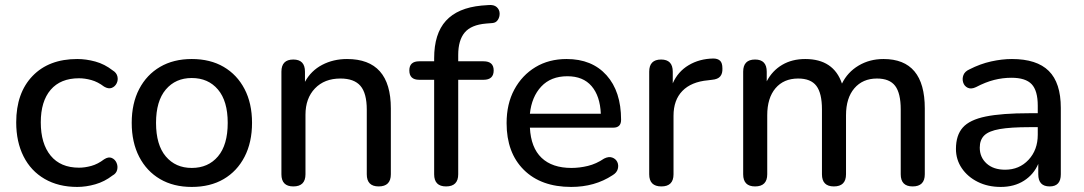

<svg xmlns="http://www.w3.org/2000/svg" viewBox="-20 -729 4278 758"><path d="M285 9Q211 9 156.5 -22.5Q102 -54 73 -111.5Q44 -169 44 -246Q44 -362 108.5 -429Q173 -496 285 -496Q320 -496 356.5 -486Q393 -476 425 -451Q440 -442 443.5 -427.5Q447 -413 440.5 -400Q434 -387 421 -382Q408 -377 391 -387Q366 -406 340.5 -413Q315 -420 292 -420Q219 -420 180 -374.5Q141 -329 141 -246Q141 -162 180 -114.5Q219 -67 292 -67Q315 -67 340.5 -74Q366 -81 391 -100Q408 -111 421 -105.5Q434 -100 440 -86.5Q446 -73 442.5 -58.5Q439 -44 424 -36Q393 -12 356.5 -1.5Q320 9 285 9Z M737 9Q665 9 612 -22Q559 -53 529.5 -110Q500 -167 500 -244Q500 -321 529.5 -377.5Q559 -434 612 -465Q665 -496 737 -496Q810 -496 863 -465Q916 -434 945.5 -377.5Q975 -321 975 -244Q975 -167 945.5 -110Q916 -53 863 -22Q810 9 737 9ZM737 -66Q802 -66 840.5 -111.5Q879 -157 879 -244Q879 -330 840.5 -375.5Q802 -421 737 -421Q673 -421 634.5 -375.5Q596 -330 596 -244Q596 -157 634.5 -111.5Q673 -66 737 -66Z M1138 7Q1091 7 1091 -41V-446Q1091 -494 1138 -494Q1184 -494 1184 -446V-406Q1208 -450 1252 -473Q1296 -496 1350 -496Q1523 -496 1523 -301V-41Q1523 7 1475 7Q1428 7 1428 -41V-296Q1428 -361 1403 -390Q1378 -419 1324 -419Q1261 -419 1223.5 -380Q1186 -341 1186 -276V-41Q1186 7 1138 7Z M1741 7Q1694 7 1694 -41V-414H1635Q1596 -414 1596 -451Q1596 -487 1635 -487H1694V-499Q1694 -596 1740.5 -647Q1787 -698 1881 -707L1908 -709Q1930 -711 1941 -701Q1952 -691 1952.5 -676.5Q1953 -662 1945.5 -650.5Q1938 -639 1924 -638L1899 -636Q1840 -631 1814.5 -600.5Q1789 -570 1789 -512V-487H1889Q1929 -487 1929 -451Q1929 -414 1889 -414H1789V-41Q1789 7 1741 7Z M2235 9Q2116 9 2048 -58.5Q1980 -126 1980 -243Q1980 -319 2010.5 -375.5Q2041 -432 2094 -464Q2147 -496 2217 -496Q2317 -496 2374.5 -432Q2432 -368 2432 -256Q2432 -225 2401 -225H2072Q2076 -146 2118 -106Q2160 -66 2236 -66Q2268 -66 2301 -74Q2334 -82 2365 -103Q2383 -112 2397 -107Q2411 -102 2417 -89.5Q2423 -77 2419 -62Q2415 -47 2398 -37Q2328 9 2235 9ZM2072 -280H2352Q2349 -350 2315.5 -389Q2282 -428 2220 -428Q2155 -428 2117 -387.5Q2079 -347 2072 -280Z M2591 7Q2543 7 2543 -41V-446Q2543 -494 2590 -494Q2636 -494 2636 -446V-400Q2656 -446 2698.5 -471.5Q2741 -497 2796 -498Q2813 -498 2822.5 -489.5Q2832 -481 2832 -459Q2833 -439 2823.5 -427.5Q2814 -416 2791 -414L2775 -412Q2709 -406 2674 -370Q2639 -334 2639 -272V-41Q2639 7 2591 7Z M2961 7Q2914 7 2914 -41V-446Q2914 -494 2961 -494Q3007 -494 3007 -446V-408Q3029 -450 3068 -473Q3107 -496 3159 -496Q3271 -496 3304 -399Q3326 -444 3369.5 -470Q3413 -496 3468 -496Q3631 -496 3631 -301V-41Q3631 7 3583 7Q3536 7 3536 -41V-297Q3536 -361 3514 -390Q3492 -419 3442 -419Q3386 -419 3353 -380.5Q3320 -342 3320 -274V-41Q3320 7 3272 7Q3225 7 3225 -41V-297Q3225 -361 3203 -390Q3181 -419 3131 -419Q3074 -419 3041.5 -380.5Q3009 -342 3009 -274V-41Q3009 7 2961 7Z M3931 9Q3880 9 3840 -11Q3800 -31 3777 -65Q3754 -99 3754 -141Q3754 -195 3781 -225.5Q3808 -256 3871.5 -269Q3935 -282 4044 -282H4077V-312Q4077 -371 4053 -396.5Q4029 -422 3973 -422Q3939 -422 3905 -413.5Q3871 -405 3833 -385Q3814 -376 3800.5 -382.5Q3787 -389 3782.5 -403.5Q3778 -418 3783.5 -432.5Q3789 -447 3807 -455Q3850 -477 3893 -486.5Q3936 -496 3975 -496Q4073 -496 4120.5 -449Q4168 -402 4168 -303V-41Q4168 7 4124 7Q4079 7 4079 -41V-82Q4061 -40 4022.5 -15.5Q3984 9 3931 9ZM4077 -227H4045Q3970 -227 3927 -219.5Q3884 -212 3866 -194.5Q3848 -177 3848 -146Q3848 -108 3875 -83.5Q3902 -59 3948 -59Q4004 -59 4040.5 -98Q4077 -137 4077 -197Z"/></svg>

Font: Chiron GoRound TC
Style: Regular
Weight: 400
Designer: Ryoko NISHIZUKA 西塚涼子 (kana, bopomofo & ideographs); Paul D. Hunt (Latin, Greek & Cyrillic); Sandoll Communications 산돌커뮤니
Foundry: Adobe
Version: Version 1.000;hotconv 1.1.1;makeotfexe 2.6.0